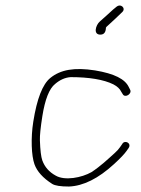

<svg xmlns="http://www.w3.org/2000/svg" viewBox="-20 -708 514 702"><path d="M348.9 -581.5C360.8 -582.3 366.9 -590.8 367.3 -607C367.6 -608.3 370.4 -611.3 376 -616C387.9 -626 416.2 -653.7 427.1 -664C441.5 -677.6 421.5 -697.7 404.4 -682L393.4 -673C376.6 -658 363.2 -645 345.1 -629.5C329.7 -616.3 319.1 -579.5 348.9 -581.5ZM455.3 -381 450.7 -390C437.1 -418.6 398.7 -438.8 327.3 -450.6C251.5 -462.4 201.3 -453.2 164 -423C135.7 -400 114.9 -346.7 101.7 -263.1C92.2 -203.6 94.8 -138.8 106 -107.5C115.5 -81.1 137.1 -57.1 171 -35.5C181 -29.2 201.6 -26 232.1 -26C284.6 -28 339.5 -55.3 397 -108.1C419.6 -128.8 434.8 -144.8 442.7 -156L450.4 -167C462.3 -185 435.1 -198.2 426.6 -181L418.9 -170C414.5 -163.3 408 -156.2 399.5 -148.5C373.5 -125.2 349.3 -101.7 314.6 -78.7C278.7 -58.2 216.8 -46.3 183.5 -66C159.7 -78.9 143.5 -97.4 134.7 -121.5C130.1 -134.4 127.1 -158.9 125.9 -195C125.3 -212.3 128.3 -241.7 134.8 -283C144.6 -344.9 160.2 -384.2 181.5 -401C199.2 -416.2 218.1 -424.6 238.5 -426C304.9 -426 359.2 -417.2 394.5 -399.6C408.8 -392.1 418.3 -383.2 423 -373L428.6 -364C436.7 -348 464.8 -365 455.3 -381Z"/></svg>

Font: MewTooHand
Style: WideIta
Weight: 400
Designer: Mew Too, Robert Jablonski
Version: Version 0.77